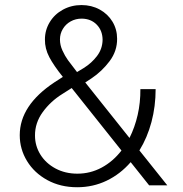

<svg xmlns="http://www.w3.org/2000/svg" viewBox="-20 -747 738 774"><path d="M59.6 -202.1Q59.6 -322.3 199.2 -415L233.4 -437Q196.8 -482.4 178.7 -516.8Q160.6 -551.3 161.1 -587.9Q161.1 -625.5 180.4 -657.5Q199.7 -689.5 233.6 -708Q267.6 -726.6 308.6 -726.6Q349.1 -726.6 382.1 -708.5Q415 -690.4 433.6 -659.4Q452.1 -628.4 452.1 -590.8Q452.6 -541.5 421.9 -500.5Q391.1 -459.5 349.6 -431.6L323.7 -414.6L502 -190.9Q523.4 -233.4 534.9 -283.4Q546.4 -333.5 545.9 -387.7H607.4Q607.4 -318.4 590.6 -255.1Q573.7 -191.9 542 -140.6L654.3 0H581.1L506.8 -93.3Q464.8 -44.9 409.9 -18.6Q355 7.8 291 7.8Q223.6 7.8 170.9 -21Q118.2 -49.8 88.9 -97.9Q59.6 -146 59.6 -202.1ZM292 -46.9Q344.2 -46.9 389.6 -71.3Q435.1 -95.7 469.7 -140.1L269 -392.1L231.4 -368.2Q184.1 -338.9 152.3 -295.2Q120.6 -251.5 121.1 -200.2Q121.1 -159.2 142.8 -124Q164.6 -88.9 203.6 -67.9Q242.7 -46.9 292 -46.9ZM290.5 -456.5 317.4 -472.7Q349.6 -492.7 371.3 -521.5Q393.1 -550.3 393.6 -586.9Q393.1 -624 369.9 -647.7Q346.7 -671.4 309.6 -671.9Q284.7 -671.9 264.6 -660.6Q244.6 -649.4 233.2 -630.1Q221.7 -610.8 221.7 -587.9Q221.7 -565.4 231.7 -543.5Q241.7 -521.5 253.9 -504.6Q266.1 -487.8 290.5 -456.5Z"/></svg>

Font: Reddit Sans Chocolate Light
Style: Regular
Weight: 300
Designer: Stephen Hutchings
Foundry: Reddit
Version: Version 1.013